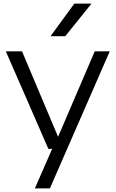

<svg xmlns="http://www.w3.org/2000/svg" viewBox="-20 -828 643 1068"><path d="M507 -542.5H590.5L257.5 220H174L270 0H249L12.5 -542.5H102.5L303 -67ZM261 -626.5 393.5 -808H489L343 -626.5Z"/></svg>

Font: Encode Sans Expanded
Style: Regular
Weight: 400
Width: 7
Designer: Multiple Designers
Foundry: Impallari Type
Version: Version 2.000